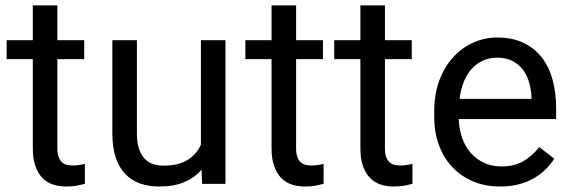

<svg xmlns="http://www.w3.org/2000/svg" viewBox="-20 -676 2101 706"><path d="M190.9 -656.2V-528.3H289.6V-458.5H190.9V-130.9Q190.9 -110.4 195.8 -97.9Q200.7 -85.4 208.7 -78.6Q216.8 -71.8 227.3 -69.6Q237.8 -67.4 249 -67.4Q260.3 -67.4 272.7 -69.6Q285.2 -71.8 292 -73.2V0Q281.2 2.9 264.2 6.3Q247.1 9.8 222.7 9.8Q197.8 9.8 175.5 2.7Q153.3 -4.4 136.7 -21Q120.1 -37.6 110.4 -64.7Q100.6 -91.8 100.6 -131.3V-458.5H4.4V-528.3H100.6V-656.2Z M721.2 -52.2Q696.3 -22.9 658.2 -6.6Q620.1 9.8 566.4 9.8Q527.3 9.8 495.6 -1.2Q463.9 -12.2 440.9 -35.9Q418 -59.6 405.5 -96.9Q393.1 -134.3 393.1 -187V-528.3H483.4V-186Q483.4 -150.4 491.7 -127.2Q500 -104 513.7 -90.6Q527.3 -77.1 544.9 -72Q562.5 -66.9 581.1 -66.9Q636.2 -66.9 669.7 -87.9Q703.1 -108.9 718.8 -144V-528.3H809.1V0H723.1Z M1068.8 -656.2V-528.3H1167.5V-458.5H1068.8V-130.9Q1068.8 -110.4 1073.7 -97.9Q1078.6 -85.4 1086.7 -78.6Q1094.7 -71.8 1105.2 -69.6Q1115.7 -67.4 1127 -67.4Q1138.2 -67.4 1150.6 -69.6Q1163.1 -71.8 1169.9 -73.2V0Q1159.2 2.9 1142.1 6.3Q1125 9.8 1100.6 9.8Q1075.7 9.8 1053.5 2.7Q1031.2 -4.4 1014.6 -21Q998 -37.6 988.3 -64.7Q978.5 -91.8 978.5 -131.3V-458.5H882.3V-528.3H978.5V-656.2Z M1395.5 -656.2V-528.3H1494.1V-458.5H1395.5V-130.9Q1395.5 -110.4 1400.4 -97.9Q1405.3 -85.4 1413.3 -78.6Q1421.4 -71.8 1431.9 -69.6Q1442.4 -67.4 1453.6 -67.4Q1464.8 -67.4 1477.3 -69.6Q1489.7 -71.8 1496.6 -73.2V0Q1485.8 2.9 1468.8 6.3Q1451.7 9.8 1427.2 9.8Q1402.3 9.8 1380.1 2.7Q1357.9 -4.4 1341.3 -21Q1324.7 -37.6 1314.9 -64.7Q1305.2 -91.8 1305.2 -131.3V-458.5H1209V-528.3H1305.2V-656.2Z M1818.8 9.8Q1763.7 9.8 1719 -9.3Q1674.3 -28.3 1642.6 -62.3Q1610.8 -96.2 1593.8 -143.1Q1576.7 -189.9 1576.7 -245.6V-266.1Q1576.7 -330.6 1595.9 -381.3Q1615.2 -432.1 1647.5 -466.8Q1679.7 -501.5 1721.2 -519.8Q1762.7 -538.1 1807.6 -538.1Q1864.3 -538.1 1905.3 -518.3Q1946.3 -498.5 1972.9 -463.9Q1999.5 -429.2 2012.2 -381.8Q2024.9 -334.5 2024.9 -278.8V-238.3H1667Q1668 -201.7 1679 -169.9Q1689.9 -138.2 1710.2 -114.7Q1730.5 -91.3 1759 -77.6Q1787.6 -64 1823.7 -64Q1871.6 -64 1904.8 -83.5Q1938 -103 1962.9 -135.3L2018.1 -92.3Q2005.4 -72.8 1987.3 -54.4Q1969.2 -36.1 1945.1 -21.7Q1920.9 -7.3 1889.6 1.2Q1858.4 9.8 1818.8 9.8ZM1807.6 -463.9Q1780.3 -463.9 1757.3 -453.9Q1734.4 -443.8 1716.3 -424.8Q1698.2 -405.8 1686.3 -377.4Q1674.3 -349.1 1669.9 -312.5H1934.6V-319.3Q1933.1 -345.7 1926 -371.6Q1918.9 -397.5 1904.1 -418Q1889.2 -438.5 1865.7 -451.2Q1842.3 -463.9 1807.6 -463.9Z"/></svg>

Font: Nahid FD
Style: FD
Weight: 400
Foundry: DejaVu fonts team - Redesigned by Saber Rastikerdar
Version: Version 0.3.0